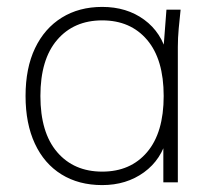

<svg xmlns="http://www.w3.org/2000/svg" viewBox="-20 -528 623 556"><path d="M276 8Q208 8 158 -23Q108 -54 81 -112Q54 -170 54 -250Q54 -331 81.5 -388.5Q109 -446 159 -477Q209 -508 276 -508Q347 -508 397.5 -471Q448 -434 464 -369H452L462 -500H503Q500 -472 497.5 -445Q495 -418 495 -392V0H453V-131H464Q448 -66 397 -29Q346 8 276 8ZM276 -31Q358 -31 406 -87.5Q454 -144 454 -250Q454 -356 406 -412.5Q358 -469 276 -469Q194 -469 145.5 -412.5Q97 -356 97 -250Q97 -144 145.5 -87.5Q194 -31 276 -31Z"/></svg>

Font: Mulish ExtraLight
Style: Regular
Weight: 200
Designer: Vernon Adams
Foundry: Vernon Adams
Version: Version 3.603